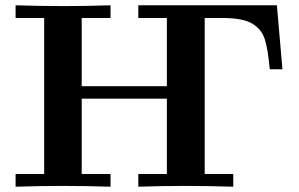

<svg xmlns="http://www.w3.org/2000/svg" viewBox="-20 -706 1130 726"><path d="M39 0V-48H147V-638H39V-686Q130 -683 222 -683Q310 -683 398 -686V-638H289V-380H611V-638H503V-686H1027L1048 -444H1000Q993 -522 981 -558.5Q969 -595 935 -616Q899 -638 821 -638H754V-48H862V0Q770 -3 679 -3Q592 -3 503 0V-48H611V-333H289V-48H398V0Q306 -3 215 -3Q128 -3 39 0Z"/></svg>

Font: CMU Serif
Style: Bold
Weight: 700
Version: Version 0.7.0